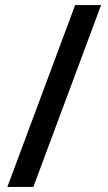

<svg xmlns="http://www.w3.org/2000/svg" viewBox="-20 -734 426 754"><path d="M377 -714 111 0H9L275 -714Z"/></svg>

Font: Noto Kufi Arabic Medium
Style: Regular
Weight: 500
Designer: Monotype Design Team, David Williams, Khaled Hosny
Foundry: Google LLC
Version: Version 2.109; ttfautohint (v1.8.4.7-5d5b)